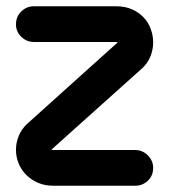

<svg xmlns="http://www.w3.org/2000/svg" viewBox="-20 -583 539 613"><path d="M88 -449Q65 -449 48 -465.5Q31 -482 31 -505Q31 -530 48 -546.5Q65 -563 88 -563H350Q380 -563 402 -553Q424 -543 439 -527Q454 -511 461.5 -490Q469 -469 469 -448Q469 -425 460.5 -403.5Q452 -382 435 -366L145 -106Q145 -104 150 -104H412Q435 -104 452 -87Q469 -70 469 -47Q469 -22 452 -6Q435 10 412 10H150Q124 10 102.5 1Q81 -8 65 -23.5Q49 -39 40 -60Q31 -81 31 -105Q31 -128 40 -149.5Q49 -171 66 -187L355 -447Q355 -449 350 -449Z"/></svg>

Font: VDS
Style: Bold
Weight: 700
Designer: artmaker
Foundry: artmaker
Version: Version 1.000 2009 initial release